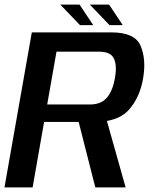

<svg xmlns="http://www.w3.org/2000/svg" viewBox="-30 -816 662 836"><path d="M-10.5 0H112L162 -285H312.5L385 0H517L435.5 -289.5Q499.5 -300.5 533.5 -340.5Q580.5 -395.5 593.5 -477.5Q607 -558 582.2 -616.5Q557.5 -675 455 -675H108.5ZM175.5 -361 216 -591H401Q453 -591 466.5 -560Q480 -529 470.5 -476Q461.5 -423 436.5 -392Q411.5 -361 360.5 -361ZM447 -706.5H504.5L445 -796H361ZM318.5 -706.5H376L316.5 -796H232.5Z"/></svg>

Font: Anybody Thin Medium
Style: Italic
Weight: 500
Italic angle: -10°
Version: Version 1.113;gftools[0.9.25]